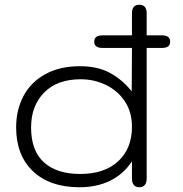

<svg xmlns="http://www.w3.org/2000/svg" viewBox="-20 -779 773 809"><path d="M697 -603Q697 -577 663 -577H598V-26Q598 -9 590 0.5Q582 10 567 10Q552 10 544 0.5Q536 -9 536 -26V-99Q500 -45 444 -17.5Q388 10 315 10Q190 10 119 -57.5Q48 -125 48 -242Q48 -316 79 -374.5Q110 -433 171 -466.5Q232 -500 317 -500Q391 -500 443 -472Q495 -444 535 -394L536 -577H411Q395 -577 386 -583.5Q377 -590 377 -603Q377 -630 411 -630H536V-723Q536 -759 567 -759Q598 -759 598 -723V-630H663Q697 -630 697 -603ZM536 -245Q536 -307 506 -352Q476 -397 426.5 -421Q377 -445 320 -445Q221 -445 166 -389Q111 -333 111 -242Q111 -144 165 -95Q219 -46 318 -46Q420 -46 478 -99.5Q536 -153 536 -245Z"/></svg>

Font: Kodchasan Light
Style: Regular
Weight: 300
Version: Version 1.000; ttfautohint (v1.6)